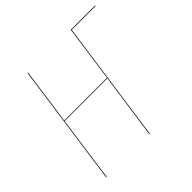

<svg xmlns="http://www.w3.org/2000/svg" viewBox="-171 -845 1009 1009"><g transform="rotate(-45 333.5 -340.0)"><path d="M667 -680.2 665.5 -676.3H489.7L394 0H390.1L441.9 -363.8H124L73.2 0H69.3L164.6 -680.2H168.5L124.5 -367.2H442.4L486.3 -680.2Z"/></g></svg>

Font: Fira Sans Compressed Four
Style: Italic
Weight: 100
Width: 3
Italic angle: -8°
Designer: Carrois Corporate & Edenspiekermann AG
Foundry: Carrois Corporate GbR & Edenspiekermann AG
Version: Version 4.203;PS 004.203;hotconv 1.0.88;makeotf.lib2.5.64775